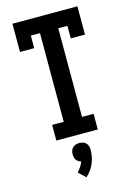

<svg xmlns="http://www.w3.org/2000/svg" viewBox="-144 -807 788 1136"><g transform="rotate(-15 250.0 -239.5)"><path d="M123 0V-96H194V-639H138V-562H51V-735H449V-562H362V-639H306V-96H377V0ZM239 256 196 215Q208 203 217.5 188.5Q227 174 233 157Q224 155 216.5 150Q209 145 204 138Q199 131 197 122Q195 113 195 104Q195 93 198.5 82Q202 71 209.5 63.5Q217 56 228 52.5Q239 49 250 49Q261 49 272 52.5Q283 56 290.5 63.5Q298 71 301.5 82Q305 93 305 104Q305 125 301 146.5Q297 168 288.5 187.5Q280 207 267.5 224.5Q255 242 239 256Z"/></g></svg>

Font: Iosevka Gothic
Style: Bold
Weight: 700
Monospace: yes
Designer: Belleve Invis
Foundry: Belleve Invis
Version: Version 15.5.1; ttfautohint (v1.8.4)